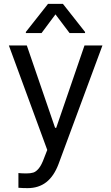

<svg xmlns="http://www.w3.org/2000/svg" viewBox="-20 -763 569 982"><path d="M74.2 197.3V122.1Q91.8 124 115.2 124Q136.2 124 150.4 119.6Q164.6 115.2 178.7 97.9Q192.9 80.6 206.1 43.9L221.7 3.9L25.4 -530.3H117.2L261.7 -109.4H267.6L412.1 -530.3H503.9L279.3 76.2Q255.9 138.2 216.8 168.7Q177.7 199.2 121.1 199.2Q95.7 199.2 74.2 197.3ZM263.7 -689.5 192.4 -593.8H112.3V-599.6L225.6 -743.2H301.8L415 -599.6V-593.8H335.9Z"/></svg>

Font: Pretendard GOV
Style: Regular
Weight: 400
Designer: Base glyphs from Inter by Rasmus Andersson; Hangeul glyphs from Noto Sans CJK(Source Han Sans) by Jang Soo-young and Kan
Foundry: Kil Hyung-jin
Version: Version 1.309